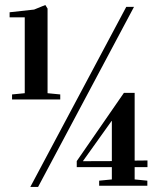

<svg xmlns="http://www.w3.org/2000/svg" viewBox="-20 -741 624 761"><path d="M168.5 -707V-371.6L218.8 -366.7V-346.7H27.8V-366.7L78.1 -371.6V-672.4H18.1V-692.4L115.2 -703.1L159.7 -721.2ZM130.9 0H100.1L480.5 -713.9H511.2ZM284.2 -102.5V-78.6H423.3V-29.8L373 -24.9V-4.9H564V-24.9L513.7 -29.8V-78.6H564.5V-105L513.7 -104.5V-373H471.2ZM422.4 -261.7H423.3V-102.5L309.1 -102.1V-103Z"/></svg>

Font: VidalokaRegular
Style: Regular
Weight: 400
Designer: Cyreal (www.cyreal.org)
Foundry: Cyreal (www.cyreal.org)
Version: Version 1.000